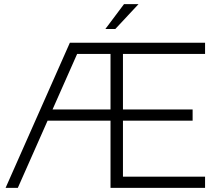

<svg xmlns="http://www.w3.org/2000/svg" viewBox="-20 -906 1069 926"><path d="M488 -766H536L648 -886H578ZM233.4 -378 352.1 -646H513V-378ZM7 0H66L209.5 -324H513V0H969V-54H573V-324H909V-378H573V-646H969V-700H317Z"/></svg>

Font: Resamitz
Style: Regular
Weight: 500
Designer: gluk
Foundry: gluk
Version: Version 0.047